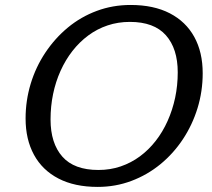

<svg xmlns="http://www.w3.org/2000/svg" viewBox="-20 -724 833 754"><path d="M178.5 -255Q178.5 -161.5 224.8 -109Q271 -56.5 366.5 -56.5Q413 -56.5 454 -70.5Q495 -84.5 529.5 -110Q564 -135.5 591.5 -170.8Q619 -206 638.2 -249Q657.5 -292 667.8 -340.2Q678 -388.5 678 -440Q678 -533 631.5 -585.5Q585 -638 490 -638Q443.5 -638 402.5 -624.2Q361.5 -610.5 326.8 -584.8Q292 -559 264.5 -523.8Q237 -488.5 217.8 -445.8Q198.5 -403 188.5 -354.8Q178.5 -306.5 178.5 -255ZM776 -436.5Q776 -365.5 755.8 -299.5Q735.5 -233.5 698.2 -177.2Q661 -121 609.8 -79Q558.5 -37 496 -13.5Q433.5 10 363.5 10Q273 10 209.8 -22.8Q146.5 -55.5 113.5 -116Q80.5 -176.5 80.5 -258.5Q80.5 -329 100.5 -395Q120.5 -461 158 -517.2Q195.5 -573.5 246.5 -615.8Q297.5 -658 360 -681.2Q422.5 -704.5 493 -704.5Q583.5 -704.5 646.8 -671.8Q710 -639 743 -579Q776 -519 776 -436.5Z"/></svg>

Font: Newsreader 10pt
Style: Italic
Weight: 400
Italic angle: -17°
Version: Version 1.003